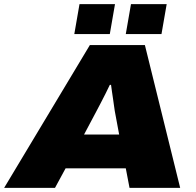

<svg xmlns="http://www.w3.org/2000/svg" viewBox="-57 -905 943 925"><path d="M-37 0 376 -688H641L811 0H567L549 -94H259L208 0ZM348 -257H517L496 -370Q494 -382 492 -397.5Q490 -413 487.5 -429.5Q485 -446 482.5 -463Q480 -480 478 -496H472Q463 -476 451.5 -454Q440 -432 429 -410Q418 -388 408 -370ZM301 -741 326 -885H497L472 -741ZM549 -741 574 -885H746L721 -741Z"/></svg>

Font: Archivo SemiExpanded Black
Style: Italic
Weight: 900
Width: 6
Italic angle: -10°
Designer: Hector Gatti
Foundry: Omnibus-Type
Version: Version 2.001